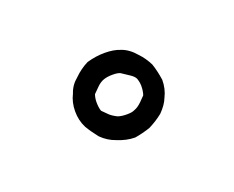

<svg xmlns="http://www.w3.org/2000/svg" viewBox="-36 -905 227 186"><g transform="rotate(-20 77.5 -811.5)"><path d="M80.5 -855.4C74.4 -855.4 68.2 -854.5 62 -852.7C56.8 -850.1 51.9 -846.6 47.5 -842.2C43.1 -838.6 40 -834.2 38.3 -829C35.6 -823.7 34.3 -818 34.3 -811.8C34.3 -805.6 35.6 -799.9 38.3 -794.6C40.9 -790.2 44 -785.8 47.5 -781.4C51.9 -777 56.8 -774 62 -772.2C68.2 -769.6 74.4 -768.2 80.5 -768.2C85.8 -769.1 91.1 -770.4 96.4 -772.2C101.6 -774.8 106.5 -777.9 110.9 -781.4C115.3 -785.8 118.4 -790.2 120.1 -794.6C122.8 -799.9 124.1 -805.6 124.1 -811.8C123.2 -818 121.9 -823.7 120.1 -829C117.5 -834.2 114.4 -838.6 110.9 -842.2C106.5 -847.4 101.6 -851 96.4 -852.7C92 -854.5 86.7 -855.4 80.5 -855.4ZM80.5 -832.9C84 -832.9 86.7 -832.5 88.4 -831.6C91.1 -829.8 93.7 -828.1 96.4 -826.3C99 -824.6 100.8 -822.8 101.6 -821C102.5 -818.4 103 -815.8 103 -813.1C103 -809.6 102.5 -806.5 101.6 -803.9C99.9 -802.1 98.1 -800.4 96.4 -798.6C93.7 -796 91.1 -794.2 88.4 -793.3C86.7 -792.4 84 -792 80.5 -792C77 -792 73.9 -792.4 71.3 -793.3C67.8 -795.1 65.1 -796.8 63.4 -798.6C61.6 -800.4 59.8 -802.1 58.1 -803.9C57.2 -806.5 56.8 -809.6 56.8 -813.1C56.8 -815.8 57.2 -818.4 58.1 -821C59.8 -822.8 61.6 -824.6 63.4 -826.3C66 -829 68.6 -830.7 71.3 -831.6C73.9 -832.5 77 -832.9 80.5 -832.9Z"/></g></svg>

Font: Impossible
Style: Reguler
Weight: 400
Designer: Ahsan Design
Foundry: Designer
Version: Version 3.16.0